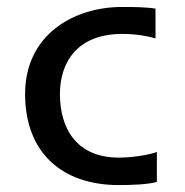

<svg xmlns="http://www.w3.org/2000/svg" viewBox="-20 -532 539 560"><path d="M327.1 -72.3C200.7 -72.3 154.8 -160.2 154.8 -257.8C154.8 -350.6 205.6 -433.1 336.9 -433.1C377.9 -433.1 415.5 -425.8 433.6 -419.9V-506.8C408.7 -511.2 370.6 -511.7 335.9 -511.7C193.8 -511.7 53.2 -429.7 53.2 -257.8C53.2 -87.9 159.7 7.8 326.2 7.8C360.8 7.8 412.6 6.3 437.5 -1.5V-88.9C419.4 -81.1 368.2 -72.3 327.1 -72.3Z"/></svg>

Font: Inder
Style: Regular
Weight: 400
Designer: Irina Smirnova
Foundry: Irina Smirnova
Version: Version 1.001